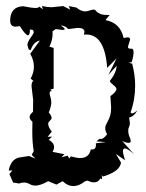

<svg xmlns="http://www.w3.org/2000/svg" viewBox="-20 -607 484 636"><path d="M223.1 9.3Q204.1 9.3 187.5 -6.8L167 4.4L139.6 -6.8Q113.8 7.8 97.2 7.8Q86.9 7.8 77.9 2.7Q68.8 -2.4 59.6 -2.4Q50.3 -2.4 43.9 1L23.4 -2.4L11.2 -30.3L21 -42.5L8.8 -42Q15.6 -78.1 42 -85L76.2 -90.3L97.2 -81.5L85 -94.2L91.8 -106.4Q86.9 -132.3 86.9 -174.3L87.4 -204.1Q78.1 -211.4 78.1 -219.2Q78.1 -227.1 89.4 -236.8L89.8 -275.9L84.5 -320.8Q84.5 -338.4 91.3 -338.4L81.5 -346.7Q92.3 -366.2 92.3 -386.2Q92.3 -407.7 80.1 -428.7L112.3 -472.7Q90.8 -468.8 81.5 -440.4L74.7 -443.8L70.8 -458Q70.8 -467.3 81.3 -481.7Q91.8 -496.1 91.8 -500.5L89.4 -507.8L79.1 -509.3Q79.1 -490.2 72.8 -490.2Q64.5 -490.2 45.9 -520.5L32.2 -518.6Q13.7 -518.6 13.7 -538.6Q13.7 -584.5 56.6 -586.4Q84.5 -580.6 97.7 -580.6Q109.4 -580.6 109.4 -585.4L122.1 -576.2L118.7 -586.9Q138.2 -583 150.9 -583L189.5 -586.9L212.4 -575.2L208 -586.9L232.9 -582Q248.5 -569.3 262.2 -569.3Q269 -569.3 276.9 -572.3Q284.7 -575.2 289.6 -575.2Q294.9 -575.2 296.9 -572.3Q301.8 -564.9 314.9 -560.1Q322.8 -557.1 343.3 -557.1L329.1 -540.5Q378.4 -531.7 389.6 -481L402.3 -483.4Q411.1 -483.4 411.1 -476.1L403.8 -452.1Q403.8 -445.8 411.1 -445.8H415.5Q422.4 -445.8 422.4 -434.6Q422.4 -419.9 416 -400.9L405.8 -399.4L418 -396Q427.7 -356.9 427.7 -324.2Q427.7 -276.9 412.6 -234.9Q414.1 -231.4 417.5 -231.4Q423.8 -231.4 435.1 -241.7Q424.3 -221.2 407.7 -217.8L410.2 -199.7Q410.2 -191.4 407.5 -186.8Q404.8 -182.1 404.8 -174.3Q404.8 -161.6 411.1 -148.9L413.1 -140.1Q413.1 -133.8 406.2 -133.8Q397 -133.8 384.8 -140.1L424.3 -95.7Q403.3 -115.2 393.6 -115.2Q387.2 -115.2 387.2 -106Q387.2 -99.1 394 -76.2L363.8 -97.2L380.9 -68.4Q377 -38.6 320.3 -22L316.9 -28.3L318.4 -13.2L312.5 -16.1Q305.7 -2.9 291.5 -2.9Q282.2 -2.9 270 -8.8L262.2 -6.8Q242.2 9.3 223.1 9.3ZM209.5 -82 214.4 -88.9Q234.9 -83.5 245.1 -83.5Q275.4 -83.5 280.8 -112.3L284.7 -111.8Q297.9 -111.8 297.9 -127.4L297.4 -132.3L331.1 -136.2L299.3 -138.7L310.1 -147.5L314 -146.5Q323.2 -146.5 335 -162.6Q328.6 -171.9 328.6 -182.6Q328.6 -189 331.5 -194.6Q334.5 -200.2 338.1 -207.3Q341.8 -214.4 345 -224.6Q348.1 -234.9 348.1 -251.5L345.7 -288.6Q365.7 -302.7 365.7 -312.5Q365.7 -317.4 355 -325.9Q344.2 -334.5 344.2 -337.9Q344.2 -340.3 347.7 -344.2Q364.7 -365.7 366.7 -389.2L338.9 -358.9L366.2 -413.6L335 -382.3Q327.1 -492.7 265.6 -492.7L257.8 -492.2L259.8 -501.5Q259.8 -514.6 237.8 -514.6L206.1 -510.7Q196.8 -521.5 181.2 -522.9Q194.3 -514.2 194.3 -510.7Q194.3 -507.8 187 -507.8L164.6 -510.7L153.8 -502.9L154.3 -496.1Q154.3 -473.6 143.6 -452.6L157.7 -448.2V-313.5L147 -310.1L151.9 -304.7L149.4 -305.2Q144.5 -305.2 144.5 -298.8Q144.5 -293.5 147.2 -284.9Q149.9 -276.4 149.9 -267.6Q149.9 -254.9 141.6 -234.4Q150.9 -223.6 150.9 -216.3Q150.9 -211.9 145.3 -207Q139.6 -202.1 139.6 -196.8Q139.6 -187 151.4 -170.9L137.7 -153.8L152.3 -154.3L141.6 -144Q159.2 -133.8 159.2 -119.6Q159.2 -112.3 153.8 -104L193.4 -96.2L183.6 -85.9L203.6 -91.3Z"/></svg>

Font: Truetypewriter PolyglOTT
Style: Regular
Weight: 400
Designer: Sergey Beatoff a.k.a. Sam_T
Version: Version 3.76